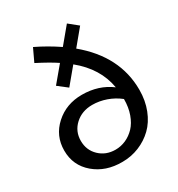

<svg xmlns="http://www.w3.org/2000/svg" viewBox="-192 -933 990 1069"><g transform="rotate(-30 302.5 -398.0)"><path d="M374 -662.1Q564 -504.4 564 -288.1Q564 -218.8 541.3 -161.1Q518.6 -103.5 479.7 -65.9Q440.9 -28.3 389.9 -7.6Q338.9 13.2 282.2 13.2Q175.3 14.2 103.8 -46.6Q32.2 -107.4 32.2 -203.1Q32.2 -297.9 101.8 -360.8Q171.4 -423.8 272 -423.8Q378.9 -423.8 457 -365.2Q434.6 -497.6 315.9 -594.2L231.9 -493.2L172.9 -539.1L255.9 -638.2Q209.5 -669.4 131.8 -709L169.9 -790Q244.1 -754.4 314 -707L398.9 -809.1L457 -762.2ZM283.2 -64.9Q317.9 -64.9 349.9 -79.1Q381.8 -93.3 407.5 -120.1Q433.1 -147 448.5 -189.9Q463.9 -232.9 463.9 -286.1Q427.7 -314.9 383.3 -330.6Q338.9 -346.2 293.9 -346.2Q227.5 -346.2 183.3 -305.7Q139.2 -265.1 139.2 -204.1Q139.2 -144 180.4 -104.5Q221.7 -64.9 283.2 -64.9Z"/></g></svg>

Font: BioRhyme
Style: Regular
Weight: 400
Designer: Aoife Mooney
Foundry: Aoife Mooney Type
Version: Version 1.500;PS 001.500;hotconv 1.0.88;makeotf.lib2.5.64775